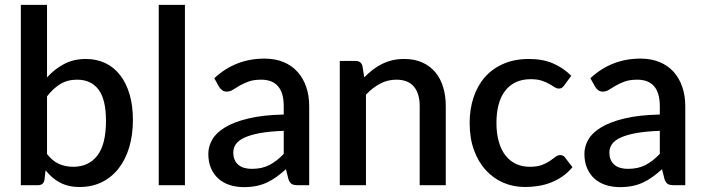

<svg xmlns="http://www.w3.org/2000/svg" viewBox="-20 -760 2892 788"><path d="M173 -128Q195.5 -99 222.2 -87.2Q249 -75.5 280.5 -75.5Q344 -75.5 379.5 -121.5Q415 -167.5 415 -264Q415 -352 384.2 -392.5Q353.5 -433 296.5 -433Q257 -433 227.8 -415.2Q198.5 -397.5 173 -364.5ZM173 -442.5Q204.5 -477 243.5 -497.5Q282.5 -518 332.5 -518Q377 -518 412.8 -500.8Q448.5 -483.5 473.5 -451Q498.5 -418.5 512 -372.2Q525.5 -326 525.5 -268Q525.5 -206 510.2 -155.2Q495 -104.5 466.5 -68.2Q438 -32 397.5 -12.2Q357 7.5 307 7.5Q282.5 7.5 262.5 2.8Q242.5 -2 225.5 -11Q208.5 -20 194.2 -32.5Q180 -45 167 -61L162.5 -21.5Q160 -10 153.5 -5Q147 0 135.5 0H65.5V-740H173Z M739 -740V0H631.5V-740Z M1144.5 -223Q1087 -221 1047.5 -213.8Q1008 -206.5 983.5 -195.2Q959 -184 948.2 -168.5Q937.5 -153 937.5 -134.5Q937.5 -116.5 943.2 -103.8Q949 -91 959.2 -82.8Q969.5 -74.5 983.2 -70.8Q997 -67 1013.5 -67Q1055.5 -67 1085.8 -82.8Q1116 -98.5 1144.5 -128.5ZM859.5 -439Q946 -519.5 1065.5 -519.5Q1109.5 -519.5 1143.8 -505.2Q1178 -491 1201.2 -465Q1224.5 -439 1236.8 -403.2Q1249 -367.5 1249 -324V0H1201Q1185.5 0 1177.5 -4.8Q1169.5 -9.5 1164 -24L1153.5 -65.5Q1134 -48 1115 -34.2Q1096 -20.5 1075.8 -11Q1055.5 -1.5 1032.2 3.2Q1009 8 981 8Q950 8 923.2 -0.5Q896.5 -9 877 -26.2Q857.5 -43.5 846.2 -69Q835 -94.5 835 -129Q835 -158.5 850.8 -186.5Q866.5 -214.5 902.8 -236.8Q939 -259 998.2 -273.5Q1057.5 -288 1144.5 -290V-324Q1144.5 -379 1121 -406Q1097.5 -433 1052 -433Q1021 -433 1000 -425.2Q979 -417.5 963.5 -408.5Q948 -399.5 936 -391.8Q924 -384 910.5 -384Q899.5 -384 891.8 -389.8Q884 -395.5 879 -404Z M1475 -442.5Q1491.5 -459.5 1509.2 -473.2Q1527 -487 1547 -497Q1567 -507 1589.5 -512.5Q1612 -518 1638.5 -518Q1680.5 -518 1712.2 -504Q1744 -490 1765.8 -464.5Q1787.5 -439 1798.5 -403.2Q1809.5 -367.5 1809.5 -324.5V0H1702.5V-324.5Q1702.5 -376 1678.8 -404.5Q1655 -433 1606.5 -433Q1570.5 -433 1539.8 -416.5Q1509 -400 1482 -371.5V0H1374.5V-510H1439.5Q1461.5 -510 1467.5 -489.5Z M2296 -410Q2291 -403.5 2286.5 -400Q2282 -396.5 2273.5 -396.5Q2265 -396.5 2255.8 -402.5Q2246.5 -408.5 2233.8 -415.8Q2221 -423 2203 -429Q2185 -435 2158 -435Q2123 -435 2096.8 -422.5Q2070.5 -410 2052.8 -386.8Q2035 -363.5 2026.2 -330.2Q2017.5 -297 2017.5 -255.5Q2017.5 -212.5 2027 -179Q2036.5 -145.5 2054.2 -122.5Q2072 -99.5 2097.2 -87.5Q2122.5 -75.5 2154 -75.5Q2185 -75.5 2204.5 -83Q2224 -90.5 2237 -99.5Q2250 -108.5 2259.2 -116Q2268.5 -123.5 2279 -123.5Q2292 -123.5 2299 -113.5L2329.5 -74Q2311 -51.5 2288.5 -36Q2266 -20.5 2241 -10.8Q2216 -1 2189 3.2Q2162 7.5 2134.5 7.5Q2087 7.5 2045.8 -10.2Q2004.5 -28 1973.8 -61.8Q1943 -95.5 1925.2 -144.2Q1907.5 -193 1907.5 -255.5Q1907.5 -312 1923.5 -360.2Q1939.5 -408.5 1970.2 -443.5Q2001 -478.5 2046.5 -498.2Q2092 -518 2151.5 -518Q2207 -518 2249.2 -500Q2291.5 -482 2324.5 -449Z M2688 -223Q2630.5 -221 2591 -213.8Q2551.5 -206.5 2527 -195.2Q2502.5 -184 2491.8 -168.5Q2481 -153 2481 -134.5Q2481 -116.5 2486.8 -103.8Q2492.5 -91 2502.8 -82.8Q2513 -74.5 2526.8 -70.8Q2540.5 -67 2557 -67Q2599 -67 2629.2 -82.8Q2659.5 -98.5 2688 -128.5ZM2403 -439Q2489.5 -519.5 2609 -519.5Q2653 -519.5 2687.2 -505.2Q2721.5 -491 2744.8 -465Q2768 -439 2780.2 -403.2Q2792.5 -367.5 2792.5 -324V0H2744.5Q2729 0 2721 -4.8Q2713 -9.5 2707.5 -24L2697 -65.5Q2677.5 -48 2658.5 -34.2Q2639.5 -20.5 2619.2 -11Q2599 -1.5 2575.8 3.2Q2552.5 8 2524.5 8Q2493.5 8 2466.8 -0.5Q2440 -9 2420.5 -26.2Q2401 -43.5 2389.8 -69Q2378.5 -94.5 2378.5 -129Q2378.5 -158.5 2394.2 -186.5Q2410 -214.5 2446.2 -236.8Q2482.5 -259 2541.8 -273.5Q2601 -288 2688 -290V-324Q2688 -379 2664.5 -406Q2641 -433 2595.5 -433Q2564.5 -433 2543.5 -425.2Q2522.5 -417.5 2507 -408.5Q2491.5 -399.5 2479.5 -391.8Q2467.5 -384 2454 -384Q2443 -384 2435.2 -389.8Q2427.5 -395.5 2422.5 -404Z"/></svg>

Font: LatoLatin Semibold
Style: Regular
Weight: 600
Designer: Lukasz Dziedzic with Adam Twardoch and Botio Nikoltchev
Foundry: tyPoland Lukasz Dziedzic
Version: Version 2.015; 2015-08-06; http://www.latofonts.com/